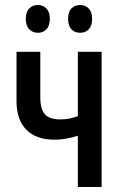

<svg xmlns="http://www.w3.org/2000/svg" viewBox="-20 -747 489 767"><path d="M291 0V-205Q271 -198 247 -193.5Q223 -189 198 -189Q124 -189 85 -229Q46 -269 46 -342V-540H141V-359Q141 -311 159.5 -290.5Q178 -270 221 -270Q238 -270 255 -273Q272 -276 291 -283V-540H386V0ZM83 -672Q83 -700 97 -713.5Q111 -727 131 -727Q152 -727 165.5 -713Q179 -699 179 -672Q179 -644 165.5 -630Q152 -616 131 -616Q111 -616 97 -630Q83 -644 83 -672ZM252 -672Q252 -700 265.5 -713.5Q279 -727 300 -727Q321 -727 334.5 -713Q348 -699 348 -672Q348 -644 334.5 -630Q321 -616 300 -616Q279 -616 265.5 -630Q252 -644 252 -672Z"/></svg>

Font: Noto Sans ExtraCondensed Medium
Style: Regular
Weight: 500
Width: 2
Designer: Monotype Design Team
Foundry: Monotype Imaging Inc.
Version: Version 2.013; ttfautohint (v1.8.4.7-5d5b)